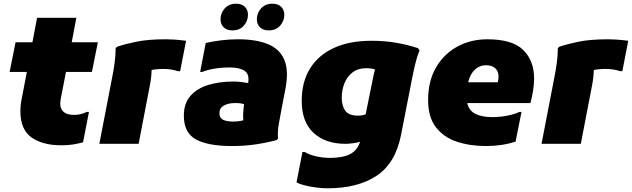

<svg xmlns="http://www.w3.org/2000/svg" viewBox="-20 -776 3410 1036"><path d="M312 8Q210 8 150 -34.5Q90 -77 90 -176Q90 -193 92 -211Q94 -229 98 -248L125 -388H32L64 -548H155L180 -680H392L367 -548H508L476 -388H336L308 -244Q307 -237 306 -229Q305 -221 305 -216Q305 -189 323 -172.5Q341 -156 380 -156Q416 -156 448 -172H460L428 -8Q401 -1 374.5 3.5Q348 8 312 8Z M584 -352Q592 -390 598 -433.5Q604 -477 604 -516L612 -524Q657 -539 718.5 -551.5Q780 -564 876 -564Q888 -564 917.5 -562.5Q947 -561 984 -556L952 -392H940Q904 -404 864 -404Q822 -404 798 -398Q797 -356 788 -312L728 0H516Z M1232 12Q1103 12 1037.5 -23.5Q972 -59 972 -152Q972 -218 1007.5 -258.5Q1043 -299 1103.5 -317.5Q1164 -336 1240 -336Q1261 -336 1282 -333.5Q1303 -331 1319 -328Q1327 -376 1299.5 -394Q1272 -412 1220 -412Q1175 -412 1136.5 -405.5Q1098 -399 1072 -388H1060L1090 -544Q1128 -553 1173.5 -558.5Q1219 -564 1264 -564Q1362 -564 1425.5 -538Q1489 -512 1514 -453.5Q1539 -395 1520 -296L1500 -192Q1493 -154 1485 -110.5Q1477 -67 1480 -28L1472 -20Q1415 -5 1356.5 3.5Q1298 12 1232 12ZM1164 -166Q1164 -139 1184 -129.5Q1204 -120 1240 -120Q1249 -120 1264.5 -121.5Q1280 -123 1293 -127Q1291 -147 1292.5 -170Q1294 -193 1297 -214Q1279 -220 1248 -220Q1212 -220 1188 -206.5Q1164 -193 1164 -166ZM1430 -612Q1400 -612 1383 -628.5Q1366 -645 1366 -672Q1366 -705 1388.5 -730.5Q1411 -756 1450 -756Q1480 -756 1497 -739.5Q1514 -723 1514 -696Q1514 -663 1491.5 -637.5Q1469 -612 1430 -612ZM1234 -612Q1204 -612 1187 -628.5Q1170 -645 1170 -672Q1170 -705 1192.5 -730.5Q1215 -756 1254 -756Q1284 -756 1301 -739.5Q1318 -723 1318 -696Q1318 -663 1295.5 -637.5Q1273 -612 1234 -612Z M1748 240Q1720 240 1688 236Q1656 232 1627 225Q1598 218 1580 208L1612 44H1624Q1648 59 1686 67.5Q1724 76 1760 76Q1828 76 1867.5 56.5Q1907 37 1923 -11Q1906 -6 1883.5 -3Q1861 0 1844 0Q1736 0 1672 -59Q1608 -118 1608 -232Q1608 -334 1653 -406.5Q1698 -479 1782 -517.5Q1866 -556 1984 -556Q2058 -556 2119.5 -545Q2181 -534 2236 -516L2244 -504Q2236 -486 2228.5 -460Q2221 -434 2215 -407Q2209 -380 2205 -360L2144 -48Q2114 105 2012 172.5Q1910 240 1748 240ZM1824 -248Q1824 -206 1842.5 -179Q1861 -152 1912 -152Q1924 -152 1934.5 -154Q1945 -156 1953 -159L1988 -332Q1992 -352 1995.5 -369Q1999 -386 2004 -401Q1985 -408 1956 -408Q1912 -408 1882.5 -385.5Q1853 -363 1838.5 -326.5Q1824 -290 1824 -248Z M2602 12Q2516 12 2445 -11.5Q2374 -35 2332 -89.5Q2290 -144 2290 -236Q2290 -338 2332.5 -411.5Q2375 -485 2447.5 -524.5Q2520 -564 2610 -564Q2745 -564 2803.5 -506Q2862 -448 2862 -352Q2862 -322 2856.5 -287.5Q2851 -253 2842 -220H2501Q2511 -178 2546.5 -161Q2582 -144 2638 -144Q2677 -144 2717.5 -152Q2758 -160 2782 -172H2794L2762 -12Q2690 12 2602 12ZM2602 -424Q2568 -424 2542.5 -400.5Q2517 -377 2506 -332H2666Q2668 -340 2669 -347.5Q2670 -355 2670 -364Q2670 -391 2652.5 -407.5Q2635 -424 2602 -424Z M2970 -352Q2978 -390 2984 -433.5Q2990 -477 2990 -516L2998 -524Q3043 -539 3104.5 -551.5Q3166 -564 3262 -564Q3274 -564 3303.5 -562.5Q3333 -561 3370 -556L3338 -392H3326Q3290 -404 3250 -404Q3208 -404 3184 -398Q3183 -356 3174 -312L3114 0H2902Z"/></svg>

Font: Kufam Black
Style: Italic
Weight: 900
Italic angle: -11°
Designer: Artur Schmal
Foundry: Original Type
Version: Version 1.301; ttfautohint (v1.8.3)